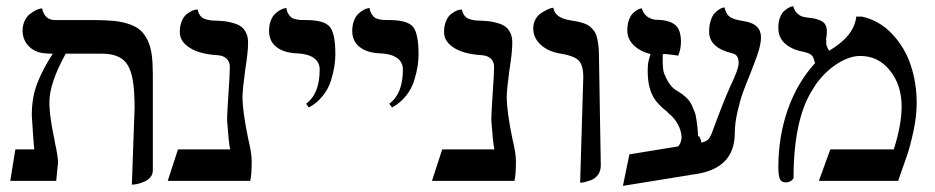

<svg xmlns="http://www.w3.org/2000/svg" viewBox="-20 -586 3030 622"><path d="M407.2 12.2 416 -234.9Q416 -264.6 415 -277.8Q412.1 -352.5 388.7 -382.3Q365.2 -412.1 311 -412.1H192.9Q140.1 -316.4 140.1 -255.9Q140.1 -242.7 141.1 -229.2Q142.1 -215.8 144.3 -200.9Q146.5 -186 147.9 -177.2Q149.4 -168.5 152.8 -151.4Q156.2 -134.3 157.2 -129.9V-127.9Q168 -78.6 168 -59.1Q167 -49.3 165 -29.5Q163.1 -9.8 162.1 0H13.2L29.8 -102.1H90.8Q87.4 -145.5 86.9 -151.9Q83 -205.6 83 -212.9Q83 -270.5 100.8 -316.4Q118.7 -362.3 150.9 -412.1Q135.7 -412.1 128.9 -413.1Q95.2 -414.6 74.2 -435.3Q53.2 -456.1 53.2 -486.8Q53.2 -504.4 59.8 -518.3Q66.4 -532.2 75.7 -539.6Q85 -546.9 94 -551.8Q103 -556.6 109.4 -557.6L116.2 -559.1Q124.5 -521 158.2 -521H284.2Q323.2 -521 350.8 -518.1Q378.4 -515.1 400.6 -507.1Q422.9 -499 436.3 -486.6Q449.7 -474.1 459 -453.9Q468.3 -433.6 471.7 -407.5Q475.1 -381.3 475.1 -344.2V-34.2Q475.1 -22 468 -12.9Q460.9 -3.9 451.2 0.7Q441.4 5.4 431.4 8.3Q421.4 11.2 414.1 11.7Z M765.6 -272Q765.6 -226.1 783.7 -138.2Q795.4 -90.3 795.4 -64Q795.4 -19 790.5 0H523.4L556.6 -102.1H725.6Q720.7 -126 716.8 -182.1Q715.8 -189 715.8 -204.1Q715.8 -218.8 720.7 -293Q724.6 -346.7 724.6 -369.1Q724.6 -386.7 713.6 -396.5Q702.6 -406.2 684.6 -407.2Q627.4 -410.6 595 -430.9Q562.5 -451.2 562.5 -481.9Q562.5 -502 568.6 -516.8Q574.7 -531.7 583.3 -538.8Q591.8 -545.9 600.1 -550Q608.4 -554.2 614.3 -554.7L620.6 -555.2Q622.6 -543 628.9 -535.2Q635.3 -527.3 645 -524.2Q654.8 -521 663.1 -520Q671.4 -519 683.6 -519Q701.2 -518.1 713.4 -516.4Q725.6 -514.6 740 -510Q754.4 -505.4 763.2 -498.3Q772 -491.2 777.8 -478.5Q783.7 -465.8 783.7 -448.2Q783.7 -416.5 774.4 -359.9Q765.6 -294.9 765.6 -272Z M980.5 -237.8 971.7 -250Q1015.6 -282.2 1015.6 -360.8Q1015.6 -384.8 996.6 -398.2Q977.5 -411.6 943.4 -413.1Q899.9 -414.6 875.7 -433.6Q851.6 -452.6 851.6 -485.8Q851.6 -504.9 857.4 -519.5Q863.3 -534.2 871.3 -541.5Q879.4 -548.8 887.7 -553.5Q896 -558.1 901.9 -559.1L907.7 -560.1Q909.2 -548.8 914.1 -541Q918.9 -533.2 924.1 -529.3Q929.2 -525.4 939 -523.4Q948.7 -521.5 954.6 -521.2Q960.4 -521 971.7 -521Q1029.3 -521 1047.9 -499.8Q1066.4 -478.5 1066.4 -410.2Q1066.4 -391.1 1063.2 -370.8Q1060.1 -350.6 1052 -324.5Q1043.9 -298.3 1025.4 -275.1Q1006.8 -252 980.5 -237.8Z M1250 -237.8 1241.2 -250Q1285.2 -282.2 1285.2 -360.8Q1285.2 -384.8 1266.1 -398.2Q1247.1 -411.6 1212.9 -413.1Q1169.4 -414.6 1145.3 -433.6Q1121.1 -452.6 1121.1 -485.8Q1121.1 -504.9 1127 -519.5Q1132.8 -534.2 1140.9 -541.5Q1148.9 -548.8 1157.2 -553.5Q1165.5 -558.1 1171.4 -559.1L1177.2 -560.1Q1178.7 -548.8 1183.6 -541Q1188.5 -533.2 1193.6 -529.3Q1198.7 -525.4 1208.5 -523.4Q1218.3 -521.5 1224.1 -521.2Q1230 -521 1241.2 -521Q1298.8 -521 1317.4 -499.8Q1335.9 -478.5 1335.9 -410.2Q1335.9 -391.1 1332.8 -370.8Q1329.6 -350.6 1321.5 -324.5Q1313.5 -298.3 1294.9 -275.1Q1276.4 -252 1250 -237.8Z M1621.6 -272Q1621.6 -226.1 1639.6 -138.2Q1651.4 -90.3 1651.4 -64Q1651.4 -19 1646.5 0H1379.4L1412.6 -102.1H1581.5Q1576.7 -126 1572.8 -182.1Q1571.8 -189 1571.8 -204.1Q1571.8 -218.8 1576.7 -293Q1580.6 -346.7 1580.6 -369.1Q1580.6 -386.7 1569.6 -396.5Q1558.6 -406.2 1540.5 -407.2Q1483.4 -410.6 1450.9 -430.9Q1418.5 -451.2 1418.5 -481.9Q1418.5 -502 1424.6 -516.8Q1430.7 -531.7 1439.2 -538.8Q1447.8 -545.9 1456.1 -550Q1464.4 -554.2 1470.2 -554.7L1476.6 -555.2Q1478.5 -543 1484.9 -535.2Q1491.2 -527.3 1501 -524.2Q1510.7 -521 1519 -520Q1527.3 -519 1539.6 -519Q1557.1 -518.1 1569.3 -516.4Q1581.5 -514.6 1595.9 -510Q1610.4 -505.4 1619.1 -498.3Q1627.9 -491.2 1633.8 -478.5Q1639.6 -465.8 1639.6 -448.2Q1639.6 -416.5 1630.4 -359.9Q1621.6 -294.9 1621.6 -272Z M1859.4 5.9 1869.6 -335.9Q1869.6 -376.5 1853.5 -391.1Q1837.4 -405.8 1797.4 -412.1Q1757.3 -418 1732.4 -440.4Q1707.5 -462.9 1707.5 -494.1Q1707.5 -509.8 1714.1 -522.2Q1720.7 -534.7 1730.2 -541.5Q1739.7 -548.3 1749.5 -553.2Q1759.3 -558.1 1765.6 -559.6L1772.5 -561Q1777.3 -527.8 1828.6 -520Q1843.8 -517.6 1852.1 -515.9Q1860.4 -514.2 1871.8 -510.3Q1883.3 -506.3 1889.4 -501.5Q1895.5 -496.6 1902.3 -488.5Q1909.2 -480.5 1912.6 -469.2Q1916 -458 1918.2 -442.1Q1920.4 -426.3 1920.4 -405.8Q1920.9 -366.7 1923.3 -228.8Q1925.8 -90.8 1926.3 -51.8Q1926.8 -33.2 1917.5 -20.3Q1908.2 -7.3 1894.5 -2.4Q1880.9 2.4 1872.6 4.2Q1864.3 5.9 1859.4 5.9Z M2252 -124Q2267.6 -127 2274.9 -135Q2282.2 -143.1 2289.1 -163.1Q2322.8 -255.4 2346.2 -307.1Q2373 -362.3 2373 -381.8Q2373 -408.7 2353 -413.1Q2277.3 -431.2 2277.3 -482.9Q2277.3 -503.9 2282.5 -519.5Q2287.6 -535.2 2294.9 -543Q2302.2 -550.8 2309.6 -555.4Q2316.9 -560.1 2321.8 -561L2327.1 -562Q2331.5 -542.5 2341.3 -533.7Q2351.1 -524.9 2376 -520Q2383.3 -518.6 2392.1 -517.1Q2445.3 -508.3 2445.3 -464.8Q2445.3 -460 2444.8 -454.6Q2444.3 -449.2 2442.9 -442.6Q2441.4 -436 2440.4 -431.2Q2439.5 -426.3 2436.5 -418Q2433.6 -409.7 2432.4 -405Q2431.2 -400.4 2427.2 -390.6Q2423.3 -380.9 2421.9 -377Q2420.4 -373 2416 -361.3Q2411.6 -349.6 2410.2 -346.2Q2394 -306.6 2386 -284.2Q2377.9 -261.7 2369.1 -223.9Q2360.4 -186 2360.4 -154.8Q2360.4 -34.7 2219.2 -20L2215.3 -19Q2089.4 1.5 1998 16.1L2019 -85.9L2177.2 -111.8Q2188 -125 2188 -143.1Q2186.5 -164.6 2175.3 -184.6Q2164.1 -204.6 2147 -217.8Q2146 -218.8 2144 -220.9Q2142.1 -223.1 2141.1 -224.1Q2116.2 -243.7 2102.8 -262Q2089.4 -280.3 2083 -308.1Q2082.5 -309.6 2082 -312.7Q2081.5 -315.9 2081.1 -317.9Q2076.7 -347.7 2079.1 -376Q2080.1 -388.2 2087.4 -411.1Q2054.2 -418.9 2033.2 -439.2Q2012.2 -459.5 2012.2 -487.8Q2012.2 -505.9 2017.1 -520Q2022 -534.2 2028.8 -541.3Q2035.6 -548.3 2042.5 -552.7Q2049.3 -557.1 2054.2 -558.1L2059.1 -559.1Q2068.4 -527.3 2103 -522Q2145 -522 2165.5 -506.8Q2186 -491.7 2186 -450.2Q2186 -427.7 2177.2 -405.8Q2147.5 -410.2 2144 -410.2Q2134.8 -411.6 2127 -410.2V-398.9Q2126 -384.8 2127.9 -366.2Q2129.4 -350.1 2134.3 -341.8Q2148.9 -306.2 2171.4 -293Q2192.4 -280.8 2205.3 -267.8Q2218.3 -254.9 2225.1 -235.8Q2231.9 -220.2 2233.4 -213.9Q2241.2 -171.9 2241.2 -144L2245.1 -145Q2252 -131.3 2252 -124Z M2753.9 -532.2H2772.5Q2829.1 -519.5 2870.1 -476.1Q2911.1 -432.6 2930.4 -374.8Q2949.7 -316.9 2949.7 -252Q2949.7 -209.5 2939 -159.9Q2928.2 -110.4 2918.9 -84Q2914.1 -70.3 2904.3 -42.2Q2894.5 -14.2 2889.6 0H2632.8L2669.9 -102.1H2875.5Q2900.9 -181.6 2900.9 -241.2Q2900.9 -310.5 2863 -357.7Q2825.2 -404.8 2766.6 -404.8Q2732.4 -404.8 2692.9 -379.9Q2653.3 -355 2622.6 -312Q2621.1 -310.1 2618.2 -304.9Q2615.2 -299.8 2613.8 -297.9Q2550.8 -201.2 2550.8 -9.8Q2550.8 -5.9 2543 -0.5Q2535.2 4.9 2525.9 4.9Q2511.2 4.9 2506.3 -6.8Q2501.5 -18.6 2501.5 -43Q2501.5 -144 2532.2 -231.4Q2563 -318.8 2620.6 -381.8Q2618.2 -388.7 2617.7 -389.2Q2615.7 -401.9 2608.6 -407.7Q2601.6 -413.6 2584.5 -418Q2548.8 -423.8 2525.1 -443.1Q2501.5 -462.4 2501.5 -496.1Q2501.5 -514.2 2506.3 -527.8Q2511.2 -541.5 2518.3 -548.3Q2525.4 -555.2 2532.7 -559.6Q2540 -564 2544.9 -564.9L2549.8 -565.9Q2553.2 -551.8 2562.3 -543.2Q2571.3 -534.7 2578.9 -532.5Q2586.4 -530.3 2597.7 -528.8Q2611.8 -527.3 2619.6 -525.6Q2627.4 -523.9 2637.9 -519.5Q2648.4 -515.1 2653.6 -506.3Q2658.7 -497.6 2658.7 -483.9Q2658.7 -478 2658.2 -473.6Q2657.7 -469.2 2657 -464.8Q2656.2 -460.4 2655.8 -457H2656.7V-442.9Q2660.6 -427.7 2666.5 -421.9Q2747.6 -469.7 2753.9 -532.2Z"/></svg>

Font: Common Serif Medium
Style: Regular
Weight: 500
Designer: Philipp H. Poll, Khaled Hosny
Foundry: Stefan Peev, Context Ltd.
Version: Version 1.026